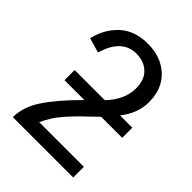

<svg xmlns="http://www.w3.org/2000/svg" viewBox="-216 -878 993 993"><g transform="rotate(45 280.5 -381.5)"><path d="M107.4 -324.2V-398.4H328.1Q399.4 -473.6 399.4 -555.7Q399.4 -618.2 364.3 -651.4Q329.1 -684.6 274.4 -684.6Q168 -684.6 128.9 -547.9L47.9 -571.3Q67.4 -656.2 126 -709.5Q184.6 -762.7 278.3 -762.7Q376 -762.7 436.5 -706.5Q497.1 -650.4 497.1 -551.8Q497.1 -471.7 439.5 -398.4H529.3V-324.2H375Q366.2 -315.4 340.3 -290.5Q314.5 -265.6 306.2 -257.8Q297.9 -250 277.3 -229Q256.8 -208 248.5 -198.2Q240.2 -188.5 225.1 -170.4Q210 -152.3 202.1 -139.6Q194.3 -127 185.1 -110.8Q175.8 -94.7 168.9 -78.1H495.1V0H53.7Q53.7 -76.2 105 -152.3Q156.2 -228.5 252.9 -324.2Z"/></g></svg>

Font: Gothic A1 Medium
Style: Regular
Weight: 500
Designer: HanYang I&C Co.,Ltd.
Foundry: HanYang I&C Co.,Ltd.
Version: Version 2.50